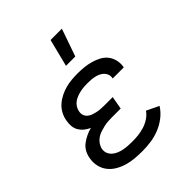

<svg xmlns="http://www.w3.org/2000/svg" viewBox="-210 -884 1020 1020"><g transform="rotate(-45 300.0 -373.5)"><path d="M267 8Q239 8 211 5.5Q183 3 157 -4.5Q131 -12 107.5 -25.5Q84 -39 67.5 -59.5Q51 -80 44.5 -107Q38 -134 43 -162Q46 -183 56 -202.5Q66 -222 83.5 -235.5Q101 -249 121 -258.5Q141 -268 161 -273Q144 -281 130 -292Q116 -303 106.5 -318.5Q97 -334 95 -353Q93 -372 97 -392Q100 -414 111.5 -436Q123 -458 141 -474Q159 -490 181 -501Q203 -512 225.5 -518Q248 -524 271 -526Q294 -528 316 -528Q341 -528 365 -525.5Q389 -523 412 -516.5Q435 -510 456 -499Q477 -488 491 -470.5Q505 -453 511 -429.5Q517 -406 513 -381L512 -377H429V-379Q432 -392 428 -404.5Q424 -417 415 -426Q406 -435 394.5 -440.5Q383 -446 370 -449Q357 -452 343.5 -453Q330 -454 317 -454Q303 -454 289.5 -453Q276 -452 262 -449Q248 -446 234.5 -441Q221 -436 209 -427.5Q197 -419 189 -406Q181 -393 179 -380Q176 -366 180 -353.5Q184 -341 193.5 -332.5Q203 -324 215.5 -319.5Q228 -315 241 -312Q254 -309 267.5 -308Q281 -307 295 -307H359L346 -234H282Q267 -234 251.5 -233Q236 -232 220.5 -228.5Q205 -225 189.5 -220Q174 -215 160 -205.5Q146 -196 136.5 -182Q127 -168 124 -153Q121 -136 127 -121Q133 -106 145 -96Q157 -86 171.5 -80Q186 -74 202 -71Q218 -68 234.5 -67Q251 -66 268 -66Q290 -66 312 -68.5Q334 -71 356.5 -78Q379 -85 399.5 -98.5Q420 -112 433 -131L502 -98Q484 -69 456 -47.5Q428 -26 396.5 -13.5Q365 -1 332 3.5Q299 8 267 8ZM301 -600 340 -755H425L371 -600Z"/></g></svg>

Font: Iosevka Aile
Style: Italic
Weight: 400
Italic angle: -9°
Designer: Belleve Invis
Foundry: Belleve Invis
Version: Version 28.0.1; ttfautohint (v1.8.4)